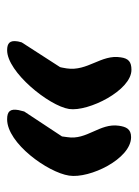

<svg xmlns="http://www.w3.org/2000/svg" viewBox="55 -523 389 539"><g transform="rotate(90 249.5 -253.5)"><path d="M96 -107C93 -87 101 -79 121 -79C182 -79 277 -196 286 -253C294 -307 234 -428 176 -428C154 -428 144 -420 141 -398C132 -343 181 -305 172 -246C171 -241 169 -227 168 -227L99 -120C99 -119 96 -110 96 -107ZM289 -111C285 -88 292 -79 315 -79C382 -79 464 -193 473 -253C482 -311 426 -427 365 -427C342 -427 336 -413 333 -393C325 -339 374 -303 365 -248L363 -233L293 -127C293 -126 290 -115 289 -111Z"/></g></svg>

Font: Asimov Print
Style: Regular
Weight: 500
Designer: Google
Version: Version 2.000980: 2014